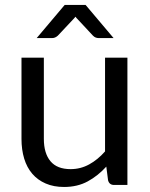

<svg xmlns="http://www.w3.org/2000/svg" viewBox="-20 -736 598 764"><path d="M487 -506.5V0H434Q415 0 410 -18.5L403 -73Q370 -36.5 329 -14.2Q288 8 235 8Q193.5 8 161.8 -5.8Q130 -19.5 108.5 -44.5Q87 -69.5 76.2 -105Q65.5 -140.5 65.5 -183.5V-506.5H154.5V-183.5Q154.5 -126 180.8 -94.5Q207 -63 261 -63Q300.5 -63 334.8 -81.8Q369 -100.5 398 -133.5V-506.5ZM432 -584.5H372.5Q367 -584.5 361.2 -586.5Q355.5 -588.5 350 -594L288.5 -660Q284 -664 280.5 -669.5Q278 -667 276 -664.5Q274 -662 272 -660L210 -594Q199.5 -584.5 187.5 -584.5H126L237.5 -716.5H320.5Z"/></svg>

Font: Lato
Style: Regular
Weight: 400
Designer: Lukasz Dziedzic with Adam Twardoch and Botio Nikoltchev
Foundry: tyPoland Lukasz Dziedzic
Version: Version 2.015; 2015-08-06; http://www.latofonts.com/